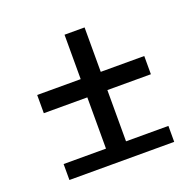

<svg xmlns="http://www.w3.org/2000/svg" viewBox="-105 -681 810 792"><g transform="rotate(-20 300.0 -285.0)"><path d="M70 0V-70H256V-295H65V-375H256V-570H344V-375H535V-295H344V-70H530V0Z"/></g></svg>

Font: JetBrains Mono
Style: Regular
Weight: 400
Monospace: yes
Designer: Philipp Nurullin, Konstantin Bulenkov
Foundry: JetBrains
Version: Version 2.305